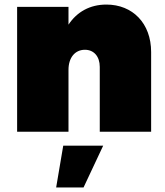

<svg xmlns="http://www.w3.org/2000/svg" viewBox="-20 -577 722 841"><path d="M446 -557C374 -557 317 -525 280 -469V-547H55V0H280V-271C280 -324 308 -359 352 -359C391 -359 417 -330 417 -284V0H642V-349C642 -475 561 -557 446 -557ZM226 244H346L432 61H257Z"/></svg>

Font: Montserrat-Arabic Black
Style: Regular
Weight: 900
Designer: Mohamed Gaber
Foundry: Kief Type Foundry
Version: Version 5.008;PS 005.008;hotconv 1.0.88;makeotf.lib2.5.64775